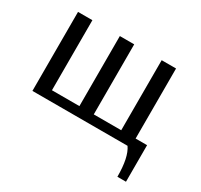

<svg xmlns="http://www.w3.org/2000/svg" viewBox="-128 -606 970 926"><g transform="rotate(30 357.0 -143.0)"><path d="M622.1 153.8Q622.1 45.9 589.8 0H60.1V-439.9H140.1V-49.8H293V-439.9H373V-49.8H525.9V-439.9H606V-49.8H669.9V153.8Z"/></g></svg>

Font: Pfennig
Style: Medium
Weight: 500
Version: Version 20120410 ; ttfautohint (v0.8)